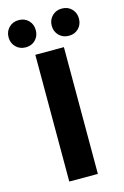

<svg xmlns="http://www.w3.org/2000/svg" viewBox="-156 -897 616 954"><g transform="rotate(-15 152.0 -420.0)"><path d="M77 0V-652H224V0ZM41 -700Q11 -700 -9 -720Q-29 -740 -29 -770Q-29 -800 -9 -820Q11 -840 41 -840Q72 -840 91.5 -820Q111 -800 111 -770Q111 -740 91.5 -720Q72 -700 41 -700ZM263 -700Q233 -700 213 -720Q193 -740 193 -770Q193 -800 213 -820Q233 -840 263 -840Q294 -840 313.5 -820Q333 -800 333 -770Q333 -740 313.5 -720Q294 -700 263 -700Z"/></g></svg>

Font: Source Sans 3
Style: Bold
Weight: 700
Designer: Paul D. Hunt
Foundry: Adobe
Version: Version 3.052;hotconv 1.1.0;makeotfexe 2.6.0